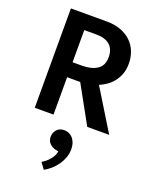

<svg xmlns="http://www.w3.org/2000/svg" viewBox="-173 -722 905 1144"><g transform="rotate(20 280.0 -150.5)"><path d="M73 -630H300Q352 -630 391 -615Q430 -600 456.5 -574Q483 -548 496.5 -513Q510 -478 510 -437Q510 -399 498.5 -370Q487 -341 469 -319Q451 -297 429 -282.5Q407 -268 386 -259L545 0H406L275 -237H192V0H73ZM192 -332H253Q310 -332 347 -355.5Q384 -379 384 -434Q384 -484 354.5 -510Q325 -536 268 -536H192ZM277 193Q255 188 238 172Q221 156 221 129Q221 103 238 84Q255 65 286 65Q298 65 311.5 70Q325 75 336.5 86.5Q348 98 355 116Q362 134 362 160Q362 186 353 211Q344 236 328.5 258.5Q313 281 292.5 299Q272 317 250 329L221 289Q248 274 269 248.5Q290 223 294 196Z"/></g></svg>

Font: Mukta SemiBold
Style: Regular
Weight: 600
Designer: Girish Dalvi and Yashodeep Gholap
Foundry: Ek Type
Version: Version 2.538;PS 1.002;hotconv 16.6.51;makeotf.lib2.5.65220;